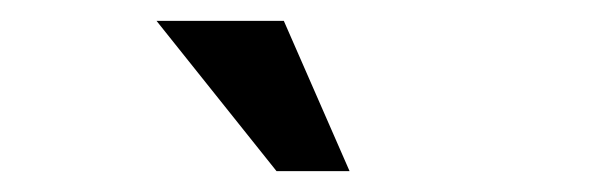

<svg xmlns="http://www.w3.org/2000/svg" viewBox="-20 -724 580 184"><path d="M252 -704 315 -560H245L130 -704Z"/></svg>

Font: Haskoy Medium
Style: Regular
Weight: 500
Designer: Ertekin Erdin
Foundry: Ertekin Erdin
Version: Version 1.500; ttfautohint (v1.8.3)